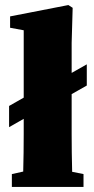

<svg xmlns="http://www.w3.org/2000/svg" viewBox="-20 -741 374 761"><path d="M27 0V-51L72 -61Q73 -99 73.5 -136Q74 -173 74 -210V-270L16 -237V-321L74 -354V-621L20 -631V-676L251 -721L268 -710L264 -571V-452L324 -486V-402L264 -368V-210Q264 -173 264.5 -135.5Q265 -98 266 -60L311 -51V0Z"/></svg>

Font: Source Serif Pro Black
Style: Regular
Weight: 900
Designer: Frank Grießhammer
Foundry: Adobe Systems Incorporated
Version: Version 3.001;hotconv 1.0.111;makeotfexe 2.5.65597